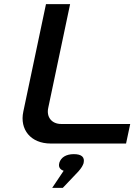

<svg xmlns="http://www.w3.org/2000/svg" viewBox="-20 -690 666 923"><path d="M201 -670 92 -153C74 -68 127 0 224 0H586L606 -94H274C229 -94 202 -127 212 -172L317 -670ZM231 213H282L357 134C372 117 378 106 382 94V93C388 66 373 51 335 51C297 51 273 67 265 93V94C260 112 268 125 286 131Z"/></svg>

Font: LT Wave Medium
Style: Italic
Weight: 500
Designer: Daniel Lyons
Version: Version 2.5 (Glyphs App)